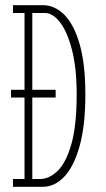

<svg xmlns="http://www.w3.org/2000/svg" viewBox="-20 -720 409 740"><path d="M22.5 -344V-374H194.5V-344ZM30 0V-30H74.5V-670H30V-700H145.5Q191 -700 228 -663Q265 -626 287 -549.8Q309 -473.5 309 -355.5Q309 -236.5 287 -157.5Q265 -78.5 227.8 -39.2Q190.5 0 145.5 0ZM104.5 -30H133Q170 -30 202.5 -61.8Q235 -93.5 255.2 -165Q275.5 -236.5 275.5 -355.5Q275.5 -457.5 257.5 -527.5Q239.5 -597.5 211.5 -633.8Q183.5 -670 153 -670H104.5Z"/></svg>

Font: Imbue Thin 10pt Thin
Style: Regular
Weight: 250
Version: Version 1.102